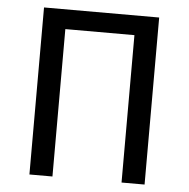

<svg xmlns="http://www.w3.org/2000/svg" viewBox="-50 -739 776 789"><g transform="rotate(5 337.5 -344.5)"><path d="M100 -689V0H195V-608H480V0H575V-689Z"/></g></svg>

Font: Fira Sans
Style: Regular
Weight: 400
Designer: Carrois Corporate & Edenspiekermann AG
Foundry: Carrois Corporate GbR & Edenspiekermann AG
Version: Version 4.203